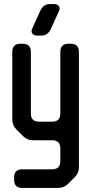

<svg xmlns="http://www.w3.org/2000/svg" viewBox="-20 -699 456 939"><path d="M49 180Q49 220 89 220H264Q293 220 313 200L346 167Q366 147 366 118V-445Q366 -485 326 -485H315Q275 -485 275 -445V-144Q275 -104 235 -104H171Q131 -104 131 -144V-445Q131 -485 91 -485H80Q40 -485 40 -445V-115Q40 -86 60 -66L93 -33Q113 -13 142 -13H235Q275 -13 275 27V89Q275 129 235 129H89Q49 129 49 169ZM162 -525H183Q200 -525 211.5 -534.5Q223 -544 229 -558L269 -646Q275 -660 267.5 -669.5Q260 -679 244 -679H223Q206 -679 194.5 -669.5Q183 -660 177 -646L137 -558Q131 -544 138.5 -534.5Q146 -525 162 -525Z"/></svg>

Font: WDXL Lubrifont SC
Style: Regular
Weight: 400
Designer: [WDXL Lubrifont] Copyright 2020-2022 (c) NightFurySL2001, Skr-ZERO; [ZCOOL QingKe HuangYou] Copyright 2018-2022 (c) The 
Version: Version 2.001;hotconv 1.1.1;makeotfexe 2.6.0